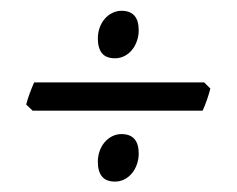

<svg xmlns="http://www.w3.org/2000/svg" viewBox="-20 -458 450 365"><path d="M243.7 -166Q243.7 -155.3 240.2 -145.5Q236.8 -135.7 230.7 -128.4Q224.6 -121.1 216.3 -116.9Q208 -112.8 198.7 -112.8Q181.6 -112.8 173.8 -122.6Q166 -132.3 166 -150.4Q166 -161.1 169.4 -170.9Q172.9 -180.7 179 -187.7Q185.1 -194.8 193.4 -199Q201.7 -203.1 210.9 -203.1Q243.7 -203.1 243.7 -166ZM243.7 -400.4Q243.7 -389.6 240.2 -379.9Q236.8 -370.1 230.7 -362.8Q224.6 -355.5 216.3 -351.3Q208 -347.2 198.7 -347.2Q181.6 -347.2 173.8 -356.9Q166 -366.7 166 -384.8Q166 -395.5 169.4 -405.3Q172.9 -415 179 -422.1Q185.1 -429.2 193.4 -433.3Q201.7 -437.5 210.9 -437.5Q243.7 -437.5 243.7 -400.4ZM379.9 -289.6Q377.4 -279.8 373.3 -267.8Q369.1 -255.9 365.2 -247.6H42L29.8 -259.3Q32.2 -269 36.4 -280.3Q40.5 -291.5 44.9 -301.3H368.2Z"/></svg>

Font: Gentium Plus APac
Style: Regular
Weight: 400
Designer: J. Victor Gaultney, Annie Olsen, Iska Routamaa, Becca Hirsbrunner
Foundry: SIL International
Version: Version 5.000